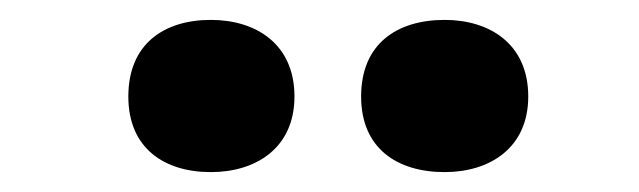

<svg xmlns="http://www.w3.org/2000/svg" viewBox="-20 -787 642 193"><path d="M109 -690C109 -638 145 -614 192 -614C237 -614 276 -638 276 -690C276 -743 237 -767 192 -767C145 -767 109 -743 109 -690ZM343 -690C343 -638 379 -614 427 -614C472 -614 511 -638 511 -690C511 -743 472 -767 427 -767C379 -767 343 -743 343 -690Z"/></svg>

Font: Noto Sans Bengali Black
Style: Regular
Weight: 900
Designer: Jelle Bosma - Monotype Design Team
Foundry: Monotype Imaging Inc.
Version: Version 2.003